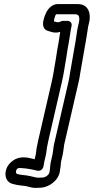

<svg xmlns="http://www.w3.org/2000/svg" viewBox="-20 -761 460 940"><path d="M254.1 -691H349.5C367.2 -691 372.2 -676.5 365.4 -647L361.2 -629C356.1 -606.8 354.4 -582.9 350 -558.7L343.2 -520.7C336.3 -481.9 329.1 -438.3 321.8 -397.2C319.8 -382.6 317.8 -371.7 315.3 -361L243.8 -51C242 -43.2 241.4 -34.5 240.7 -28.6L237.4 -6L229.1 30C225 47.8 225.7 61.9 224.5 67C223.5 71.6 222.7 77.8 222.4 81.4C220.8 93.5 204.6 107.2 189.4 108.1C180.6 108.7 173.6 109 166.8 109C158.9 109 150.8 106.6 142.3 104.6L125.2 100.6C105.8 96 83.8 96.3 69.6 92C68.5 91.6 67 91.3 66 91.2C54.5 89.7 56.2 69.9 66.9 63.3C75.4 58.1 130 66.1 157 73.3C157 73.3 189.5 85.5 194.2 46.2C194.8 41.2 195.7 35.8 197.1 30L205.4 -6C205.6 -7.1 205.9 -8.7 206 -9.5C207.5 -27.1 211.8 -51 216.9 -73L283.3 -361C292.5 -400.5 297.9 -442.3 304.6 -479.3C307 -492.6 309.3 -507.3 310.7 -519L317.4 -556.3C322.4 -584.3 325.2 -611.8 330.4 -634C333.9 -649.1 321.9 -659 311.1 -659H289.1C284 -659 277.8 -656.9 273.7 -654.4C265.7 -649.6 255 -653.1 244 -656.4C244 -666.1 249.6 -683.3 254.1 -691ZM155 -4.3 149.7 18.7C129.8 15 88.4 -2.6 47.2 22.7C9 46.1 -1 89.4 12.1 115.8C18.2 128 28.9 137.4 46.4 140.5C64.7 145.8 85.1 147.5 104.3 149.7L119.2 153.2C129 156.4 143.1 159 155.3 159C163.2 159 172.4 158.6 181.2 157.9C218.1 155.8 268.1 123.6 273.5 75C273.8 72.2 274.1 68.8 274.5 67C278.4 50.4 277.2 38.2 279.1 30L287.6 -7C287.7 -7.5 287.9 -8.4 288 -9.1L291.6 -33.4C292.4 -40.1 292.8 -43.2 294 -52.1L365.3 -361C368.2 -373.4 370.3 -385.2 372.5 -400.8C379.4 -439.9 387.1 -485.7 393.8 -523.3L400.5 -561.3C405 -585.8 408.2 -609.6 411.4 -629.9L415.2 -646.2C427 -687.3 417.4 -741 361.1 -741H262.1C238.1 -741 218.5 -722.2 208.6 -703.9C200.7 -689.1 170.1 -624.1 213.8 -610L227 -606C239 -602.3 252.9 -598.2 274.8 -605C272.1 -587.7 269.8 -570 266.9 -553.7L260.1 -515.7C257.8 -503 256.5 -490.1 254.1 -476.8C247.1 -438.2 241.6 -397 233.3 -361L166.9 -73C161.5 -49.8 157 -25.3 155 -4.3Z"/></svg>

Font: HoneyBee
Style: StrIt
Weight: 700
Foundry: Cannot Into Space Fonts
Version: Version 0.89